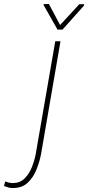

<svg xmlns="http://www.w3.org/2000/svg" viewBox="-156 -737 445 971"><path d="M123.5 -528.3H149.9L51.3 43.9Q43.9 81.5 28.3 120.8Q12.7 160.2 -15.9 187Q-44.4 213.9 -90.3 213.9Q-104 214.4 -114.3 210.9Q-124.5 207.5 -135.7 203.6L-129.4 180.2Q-121.1 184.1 -110.6 186.5Q-100.1 189 -90.8 189Q-54.2 188.5 -31 165Q-7.8 141.6 5.4 107.9Q18.6 74.2 24.4 43.5ZM91.3 -716.8 147.9 -610.4 245.1 -715.8H269.5L268.6 -708.5L160.2 -587.4H134.8L64.5 -711.4L64.9 -716.3Z"/></svg>

Font: Roboto Condensed Thin
Style: Italic
Weight: 250
Italic angle: -12°
Designer: Christian Robertson
Foundry: Google
Version: Version 3.008; 2023